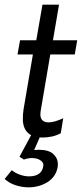

<svg xmlns="http://www.w3.org/2000/svg" viewBox="-42 -583 351 823"><path d="M140 6.5Q113 6.5 94.5 -2.2Q76 -11 66.8 -27Q57.5 -43 56 -65.5V-77Q56 -94.5 59 -114.5L99 -349.5H33L44 -410.5H113.5L140 -563H211L185 -410.5H289L278.5 -349.5H173.5L134.5 -120Q131.5 -105 131 -93.5Q131 -58.5 166.5 -58.5Q190.5 -58.5 229 -76L218.5 -12Q185 6.5 140 6.5ZM80 220Q53 220 25.5 211.2Q-2 202.5 -22 184L8.5 146.5Q24.5 159.5 44.5 166.2Q64.5 173 82 173Q139 173 144 125.5Q144 112.5 132.5 105Q118 94.5 95 94.5Q78 94.5 60.5 101L41.5 89L101.5 -22.5L134 -7L104.5 60L124 59Q166.5 59 186.2 77Q206 95 206 121L205.5 131Q199 173.5 162 197.5Q125 220 80 220Z"/></svg>

Font: Lucymar Sans
Style: Italic
Weight: 400
Italic angle: -10°
Foundry: The League of Moveable Type (original font) / Main changes by Cristiano Sobral with portions from Mirco Monsees
Version: Version 2.00;August 30, 2020;FontCreator 13.0.0.2681 64-bit